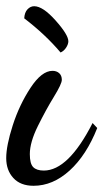

<svg xmlns="http://www.w3.org/2000/svg" viewBox="-28 -568 333 618"><path d="M141 -340Q154 -340 162.5 -332.5Q171 -325 171 -311Q171 -298 145.5 -256.5Q120 -215 94 -162.5Q68 -110 68 -72Q68 -41 79 -30Q90 -19 113 -19Q192 -19 270 -172L285 -156Q250 -68 196 -19Q142 30 80 30Q38 30 15 5Q-8 -20 -8 -59Q-8 -99 13 -164.5Q34 -230 70 -285Q106 -340 141 -340ZM50 -509Q51 -528 60.5 -538Q70 -548 82 -548Q110 -548 151 -502Q192 -456 192 -435Q192 -426 185 -415Q178 -404 167 -399Q118 -457 50 -509Z"/></svg>

Font: Dancing Script
Style: Bold
Weight: 700
Designer: Pablo Impallari
Foundry: Pablo Impallari. www.impallari.com Igino Marini. www.ikern.com
Version: Version 1.002